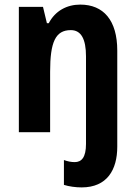

<svg xmlns="http://www.w3.org/2000/svg" viewBox="-20 -575 590 835"><path d="M335 240C446 240 490 163 490 63V-355C490 -487 430 -555 329 -555C271 -555 220 -528 192 -474H184L167 -545H62V0H198V-263C198 -392 221 -444 288 -444C333 -444 354 -405 354 -330V51C354 109 335 130 305 130C289 130 275 127 258 121V229C280 236 309 240 335 240Z"/></svg>

Font: Noto Sans Display SemiCondensed
Style: Bold
Weight: 700
Width: 4
Designer: Monotype Design Team
Foundry: Monotype Imaging Inc.
Version: Version 1.900